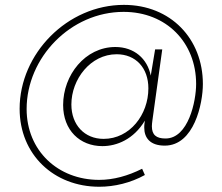

<svg xmlns="http://www.w3.org/2000/svg" viewBox="-20 -646 886 768"><path d="M377 101C438 101 502.5 85.5 559.5 54L548.5 29C491.5 57.5 434 73.5 376.5 73.5C211.5 73.5 86.5 -43.5 86.5 -210C86.5 -415.5 262.5 -598.5 474.5 -598.5C645.5 -598.5 764.5 -476 764.5 -310C764.5 -241.5 733.5 -92 642 -92C604.5 -92 587.5 -107 587.5 -141C587.5 -148 588.5 -155 589.5 -163.5L629 -448.5H600.5L583 -343.5C569.5 -411.5 516.5 -458 441.5 -458C320.5 -458 232.5 -345.5 232.5 -226C232.5 -125 299.5 -61.5 389.5 -61.5C447 -61.5 514.5 -88.5 559.5 -163.5L558 -152.5C557 -146.5 557 -140.5 557 -135.5C557 -95.5 579.5 -63.5 639 -63.5C756.5 -63.5 791.5 -232 791.5 -310C791.5 -490.5 663 -626.5 475.5 -626.5C249.5 -626.5 58.5 -431.5 58.5 -211C58.5 -27.5 195.5 101 377 101ZM265.5 -228C265.5 -329 342 -429 446.5 -429C523 -429 573.5 -374.5 573.5 -292.5C573.5 -187.5 499.5 -90.5 394.5 -90.5C318 -90.5 265.5 -146.5 265.5 -228Z"/></svg>

Font: HK Grotesk ExtraLight
Style: Italic
Weight: 200
Italic angle: -16°
Designer: Alfredo Marco Pradil
Foundry: Hanken Design Co.
Version: Version 3.001;FEAKit 1.0